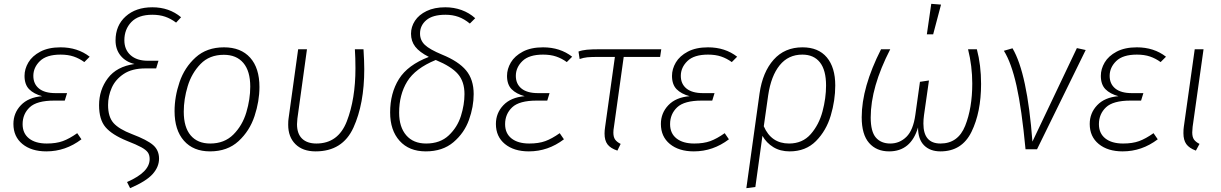

<svg xmlns="http://www.w3.org/2000/svg" viewBox="-20 -779 6372 1002"><path d="M50 -132Q50 -189 89 -230Q128 -271 200 -277Q156 -289 132 -313.5Q108 -338 108 -383Q108 -419 128 -453Q148 -487 190.5 -509.5Q233 -532 296 -532Q385 -532 448 -483L420 -455Q394 -474 364.5 -484Q335 -494 296 -494Q223 -494 188.5 -460.5Q154 -427 154 -383Q154 -341 183.5 -317Q213 -293 270 -293H330L318 -254H263Q172 -254 135 -219Q98 -184 98 -131Q98 -83 131.5 -56.5Q165 -30 224 -30Q273 -30 307.5 -42.5Q342 -55 383 -84L405 -52Q322 11 222 11Q144 11 97 -27.5Q50 -66 50 -132Z M643 171Q704 144 732.5 114.5Q761 85 761 51Q761 30 751.5 16.5Q742 3 717.5 -10.5Q693 -24 642 -44Q564 -76 530.5 -115.5Q497 -155 497 -230Q497 -310 543 -371Q589 -432 682 -445Q636 -456 609.5 -488.5Q583 -521 583 -568Q583 -646 636 -693.5Q689 -741 775 -741Q863 -741 925 -689L899 -661Q871 -682 841.5 -692Q812 -702 775 -702Q702 -702 665.5 -664Q629 -626 629 -569Q629 -520 661.5 -491Q694 -462 751 -462H807L795 -422H739Q669 -422 625.5 -393Q582 -364 563 -320.5Q544 -277 544 -231Q544 -169 572.5 -137Q601 -105 669 -79Q748 -49 779 -22Q810 5 810 49Q810 92 776.5 129.5Q743 167 659 203Z M891 -199Q891 -274 917 -350.5Q943 -427 1001 -479.5Q1059 -532 1149 -532Q1237 -532 1285.5 -478Q1334 -424 1334 -325Q1334 -251 1308.5 -173.5Q1283 -96 1225 -42.5Q1167 11 1076 11Q989 11 940 -44.5Q891 -100 891 -199ZM1286 -327Q1286 -408 1250 -450.5Q1214 -493 1148 -493Q1073 -493 1026.5 -445Q980 -397 959.5 -329Q939 -261 939 -196Q939 -115 975 -72.5Q1011 -30 1077 -30Q1151 -30 1198 -77Q1245 -124 1265.5 -192.5Q1286 -261 1286 -327Z M1881 -418Q1881 -237 1824.5 -113Q1768 11 1627 11Q1560 11 1522 -26.5Q1484 -64 1484 -128Q1484 -150 1486 -161L1536 -522H1582L1532 -160Q1530 -140 1530 -131Q1530 -81 1556.5 -55.5Q1583 -30 1631 -30Q1745 -30 1790 -146Q1835 -262 1835 -423Q1835 -477 1832 -522H1877Q1881 -458 1881 -418Z M2460 -684 2432 -656Q2403 -680 2372.5 -691Q2342 -702 2305 -702Q2238 -702 2205 -674Q2172 -646 2172 -604Q2172 -569 2197 -545Q2222 -521 2287 -494Q2373 -459 2412.5 -411.5Q2452 -364 2452 -288Q2452 -222 2427.5 -153.5Q2403 -85 2346.5 -37Q2290 11 2202 11Q2115 11 2065.5 -44Q2016 -99 2016 -192Q2016 -293 2062 -366.5Q2108 -440 2218 -482Q2169 -507 2147 -535.5Q2125 -564 2125 -603Q2125 -639 2145.5 -670.5Q2166 -702 2206.5 -721.5Q2247 -741 2304 -741Q2349 -741 2389 -726.5Q2429 -712 2460 -684ZM2063 -191Q2063 -116 2100 -73Q2137 -30 2204 -30Q2277 -30 2322 -72.5Q2367 -115 2385.5 -174Q2404 -233 2404 -288Q2404 -353 2370 -392.5Q2336 -432 2254 -466Q2147 -422 2105 -353.5Q2063 -285 2063 -191Z M2568 -132Q2568 -189 2607 -230Q2646 -271 2718 -277Q2674 -289 2650 -313.5Q2626 -338 2626 -383Q2626 -419 2646 -453Q2666 -487 2708.5 -509.5Q2751 -532 2814 -532Q2903 -532 2966 -483L2938 -455Q2912 -474 2882.5 -484Q2853 -494 2814 -494Q2741 -494 2706.5 -460.5Q2672 -427 2672 -383Q2672 -341 2701.5 -317Q2731 -293 2788 -293H2848L2836 -254H2781Q2690 -254 2653 -219Q2616 -184 2616 -131Q2616 -83 2649.5 -56.5Q2683 -30 2742 -30Q2791 -30 2825.5 -42.5Q2860 -55 2901 -84L2923 -52Q2840 11 2740 11Q2662 11 2615 -27.5Q2568 -66 2568 -132Z M3184 -117Q3181 -101 3181 -87Q3181 -64 3190 -51Q3199 -38 3219 -28L3202 7Q3166 -5 3150.5 -25.5Q3135 -46 3135 -82Q3135 -98 3138 -117L3189 -482H3104Q3065 -482 3045 -480Q3025 -478 3005 -471L2999 -510Q3017 -517 3042.5 -519.5Q3068 -522 3113 -522H3431L3425 -482H3235Z M3429 -132Q3429 -189 3468 -230Q3507 -271 3579 -277Q3535 -289 3511 -313.5Q3487 -338 3487 -383Q3487 -419 3507 -453Q3527 -487 3569.5 -509.5Q3612 -532 3675 -532Q3764 -532 3827 -483L3799 -455Q3773 -474 3743.5 -484Q3714 -494 3675 -494Q3602 -494 3567.5 -460.5Q3533 -427 3533 -383Q3533 -341 3562.5 -317Q3592 -293 3649 -293H3709L3697 -254H3642Q3551 -254 3514 -219Q3477 -184 3477 -131Q3477 -83 3510.5 -56.5Q3544 -30 3603 -30Q3652 -30 3686.5 -42.5Q3721 -55 3762 -84L3784 -52Q3701 11 3601 11Q3523 11 3476 -27.5Q3429 -66 3429 -132Z M4339 -333Q4339 -255 4315.5 -176Q4292 -97 4238.5 -43Q4185 11 4101 11Q4052 11 4016 -11Q3980 -33 3959 -70L3922 197L3875 203L3944 -292Q3960 -403 4017.5 -467.5Q4075 -532 4168 -532Q4251 -532 4295 -479.5Q4339 -427 4339 -333ZM4291 -333Q4291 -413 4259 -453.5Q4227 -494 4167 -494Q4094 -494 4049 -438.5Q4004 -383 3989 -282L3966 -120Q4005 -30 4098 -30Q4168 -30 4211 -79Q4254 -128 4272.5 -197.5Q4291 -267 4291 -333Z M4477 -167Q4477 -323 4578 -522H4626Q4524 -324 4524 -166Q4524 -92 4551 -61Q4578 -30 4626 -30Q4675 -30 4710.5 -65Q4746 -100 4757 -180L4781 -352L4828 -359L4802 -177Q4799 -155 4799 -134Q4799 -30 4888 -30Q4980 -30 5017 -122.5Q5054 -215 5054 -343Q5054 -434 5032 -522H5078Q5100 -439 5100 -341Q5100 -193 5050 -91Q5000 11 4888 11Q4834 11 4802.5 -20.5Q4771 -52 4771 -114Q4734 11 4620 11Q4554 11 4515.5 -33Q4477 -77 4477 -167ZM4840 -759 4891 -755 4850 -600H4817Z M5368 -40 5600 -528 5646 -518 5392 0H5332Q5312 -211 5285 -331.5Q5258 -452 5219 -514L5264 -527Q5341 -397 5368 -40Z M5667 -132Q5667 -189 5706 -230Q5745 -271 5817 -277Q5773 -289 5749 -313.5Q5725 -338 5725 -383Q5725 -419 5745 -453Q5765 -487 5807.5 -509.5Q5850 -532 5913 -532Q6002 -532 6065 -483L6037 -455Q6011 -474 5981.5 -484Q5952 -494 5913 -494Q5840 -494 5805.5 -460.5Q5771 -427 5771 -383Q5771 -341 5800.5 -317Q5830 -293 5887 -293H5947L5935 -254H5880Q5789 -254 5752 -219Q5715 -184 5715 -131Q5715 -83 5748.5 -56.5Q5782 -30 5841 -30Q5890 -30 5924.5 -42.5Q5959 -55 6000 -84L6022 -52Q5939 11 5839 11Q5761 11 5714 -27.5Q5667 -66 5667 -132Z M6204 -117Q6202 -95 6202 -88Q6202 -64 6211 -51Q6220 -38 6240 -28L6221 7Q6186 -6 6171 -27Q6156 -48 6156 -84Q6156 -105 6158 -117L6215 -522H6261Z"/></svg>

Font: Fira Sans ExtraLight
Style: Italic
Weight: 275
Italic angle: -8°
Designer: Carrois Corporate & Edenspiekermann AG
Foundry: Carrois Corporate GbR & Edenspiekermann AG
Version: Version 4.203